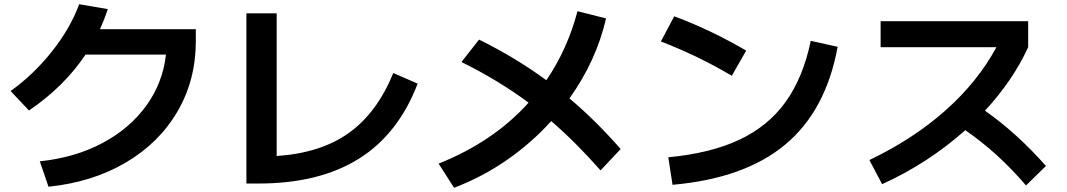

<svg xmlns="http://www.w3.org/2000/svg" viewBox="-20 -835 5040 907"><path d="M764 -577H384Q283 -426 117 -313L30 -405Q138 -482 225 -591.5Q312 -701 354 -815L489 -792Q476 -750 452 -697H905V-640Q905 -457 818.5 -308.5Q732 -160 574 -67Q416 26 209 47L168 -73Q333 -90 462.5 -158.5Q592 -227 670.5 -335Q749 -443 764 -577Z M1144 -772H1287V-98Q1495 -112 1628 -207Q1761 -302 1838 -490L1953 -440Q1862 -202 1675 -85Q1488 32 1201 32H1144Z M2477 -350Q2334 -456 2160 -542L2243 -648Q2417 -562 2561 -456Q2661 -603 2708 -782L2843 -748Q2797 -548 2670 -370Q2791 -269 2912 -131L2817 -30Q2701 -162 2584 -263Q2490 -159 2373.5 -78.5Q2257 2 2125 52L2052 -62Q2312 -166 2477 -350Z M3810 -642 3937 -614Q3882 -313 3690 -152.5Q3498 8 3157 38L3137 -92Q3337 -111 3473 -175Q3609 -239 3691.5 -354Q3774 -469 3810 -642ZM3165 -758Q3333 -696 3505 -596L3437 -477Q3279 -571 3102 -639Z M4687 -612H4140V-735H4837V-612Q4765 -455 4633 -312Q4783 -207 4921 -51L4827 41Q4756 -41 4687 -103.5Q4618 -166 4540 -220Q4362 -62 4147 35L4087 -79Q4294 -178 4446.5 -313.5Q4599 -449 4687 -612Z"/></svg>

Font: Enso
Style: Bold
Weight: 700
Designer: Coji Morishita
Foundry: UNDERFOREST DESIGN
Version: Version 1.000